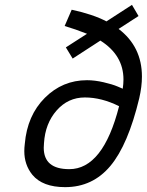

<svg xmlns="http://www.w3.org/2000/svg" viewBox="-20 -761 604 790"><path d="M564 -446Q564 -405 553 -357Q507 -165 434 -78Q361 9 248 9Q155 9 113 -42Q80 -83 80 -139Q80 -153 82 -169Q92 -286 164.5 -358.5Q237 -431 338 -431Q370 -431 406.5 -422.5Q443 -414 464 -405L485 -396Q488 -416 488 -434Q488 -534 393 -594L279 -520L251 -566L338 -622Q290 -641 246 -654L275 -721Q363 -702 418 -673L523 -741L550 -695L468 -642Q564 -569 564 -446ZM470 -324Q398 -360 329 -360Q260 -360 213 -306.5Q166 -253 161 -172Q160 -162 160 -153Q160 -65 265 -65Q404 -65 470 -324Z"/></svg>

Font: Titillium Web
Style: Italic
Weight: 400
Italic angle: -13°
Version: Version 1.002;PS 57.000;hotconv 1.0.70;makeotf.lib2.5.55311